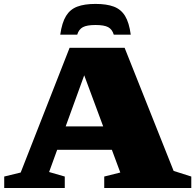

<svg xmlns="http://www.w3.org/2000/svg" viewBox="-20 -936 972 956"><path d="M211 -190V-306.5H580.5V-190ZM844.5 -85 932.5 -57V0H499V-57L579 -77L391 -583.5H407.5L224.5 -79.5L302.5 -57V0H1V-57L83 -77L326.5 -698H600.5ZM455.5 -811.5Q413 -811.5 392.8 -800.8Q372.5 -790 364.5 -763.5H280Q288.5 -823.5 308.8 -856.5Q329 -889.5 364.8 -903Q400.5 -916.5 455.5 -916.5Q511 -916.5 546.8 -903Q582.5 -889.5 602.8 -856.5Q623 -823.5 631 -763.5H546.5Q538.5 -790 518.5 -800.8Q498.5 -811.5 455.5 -811.5Z"/></svg>

Font: Newsreader 9pt ExtraBold
Style: Regular
Weight: 800
Designer: Hugues Gentile
Foundry: Production Type
Version: Version 1.003